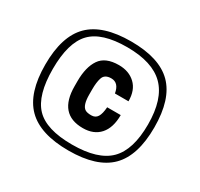

<svg xmlns="http://www.w3.org/2000/svg" viewBox="-152 -908 1148 1104"><g transform="rotate(30 422.0 -356.0)"><path d="M491 -321H581Q581 -237 541 -192Q501 -147 429 -147Q268 -147 268 -333V-366Q268 -459 304 -512Q340 -565 429 -565Q496 -565 538 -525.5Q580 -486 580 -412H490Q479 -477 429 -477Q384 -477 374 -442Q365 -414 365 -368V-334Q365 -260 394 -243Q407 -235 434.5 -235Q462 -235 475 -256Q488 -277 491 -321ZM697 -631Q784 -544 784 -356Q784 -168 697 -81Q610 6 422 6Q234 6 147 -81Q60 -168 60 -356Q60 -544 147 -631Q234 -718 422 -718Q610 -718 697 -631ZM422.5 -34Q594 -34 669 -109Q744 -184 744 -352.5Q744 -521 665.5 -599.5Q587 -678 419 -678Q251 -678 180.5 -604Q110 -530 110 -356Q110 -182 180.5 -108Q251 -34 422.5 -34Z"/></g></svg>

Font: Viga
Style: Regular
Weight: 400
Designer: Oscar Yáñez
Foundry: Fontstage
Version: Version 1.001